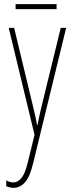

<svg xmlns="http://www.w3.org/2000/svg" viewBox="-20 -661 348 923"><path d="M48 -527 141 -140Q152 -94 154.5 -79Q157 -64 158 -59H160Q166 -91 178 -142L272 -527H298L139 125Q124 188 100.5 215Q77 242 44 242Q29 242 10 234V206Q27 216 44 216Q65 216 82.5 195.5Q100 175 113 122L146 -13L22 -527ZM252 -617H55V-641H252Z"/></svg>

Font: Noto Sans Display Thin Cond
Style: Regular
Weight: 250
Width: 3
Designer: Monotype Design team
Foundry: Monotype Imaging Inc.
Version: Version 1.000